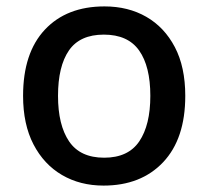

<svg xmlns="http://www.w3.org/2000/svg" viewBox="-20 -569 649 599"><path d="M558 -270Q558 -136 489 -63Q420 10 303 10Q230 10 173.5 -23Q117 -56 84.5 -118.5Q52 -181 52 -270Q52 -404 120 -476.5Q188 -549 306 -549Q380 -549 436.5 -516.5Q493 -484 525.5 -422Q558 -360 558 -270ZM161 -270Q161 -179 195.5 -128Q230 -77 305 -77Q380 -77 414.5 -128Q449 -179 449 -270Q449 -362 414 -411.5Q379 -461 304 -461Q229 -461 195 -411.5Q161 -362 161 -270Z"/></svg>

Font: Noto Sans Sinhala Medium
Style: Regular
Weight: 500
Designer: Jelle Bosma - Monotype Design Team
Foundry: Monotype Imaging Inc.
Version: Version 2.006; ttfautohint (v1.8.4.7-5d5b)